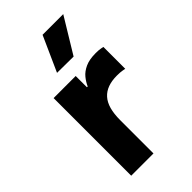

<svg xmlns="http://www.w3.org/2000/svg" viewBox="-240 -856 927 927"><g transform="rotate(-45 223.5 -392.0)"><path d="M224 0H72V-530H222.8V-453.2H228Q237.2 -474.4 253.4 -494.3Q269.6 -514.2 297.6 -527.1Q325.6 -540 369.2 -540Q390.4 -540 403.5 -537.3Q416.6 -534.6 416.6 -534.6V-385.4Q416.6 -385.4 402.3 -388.1Q388 -390.8 365 -390.8Q329.8 -390.8 303.4 -381.3Q277 -371.8 259.1 -351.9Q241.2 -332 232.6 -301.1Q224 -270.2 224 -227ZM391.6 -783.8 282 -603.4 169.8 -604.4 250.4 -783.8Z"/></g></svg>

Font: Be Vietnam Pro Variable Thin
Style: Regular
Weight: 100
Designer: Lam Bao, Tony Le, Vietanh Nguyen
Foundry: Yellow Type Foundry
Version: Version 1.002